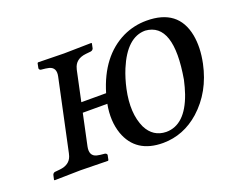

<svg xmlns="http://www.w3.org/2000/svg" viewBox="-81 -571 865 714"><g transform="rotate(-20 351.5 -214.5)"><path d="M535.2 -405.8Q462.9 -405.8 418.5 -299.3Q404.3 -264.6 396 -226.1Q376.5 -134.8 404.8 -74.2Q429.2 -25.9 480.5 -24.9Q556.2 -24.9 593.8 -132.3Q602.1 -156.7 608.4 -185.1Q645 -397.9 535.2 -405.8ZM319.3 -236.8Q358.9 -369.6 458 -418Q502.4 -439 552.2 -439Q677.2 -439 698.7 -327.6Q708 -277.8 695.3 -216.8Q673.3 -112.3 601.1 -47.4Q537.1 9.3 456.1 9.8Q348.6 9.8 315.9 -81.5Q297.9 -133.8 310.1 -198.2H212.9L186.5 -74.2Q179.2 -38.6 207 -31.2Q213.4 -29.8 220.2 -28.8L238.8 -26.9Q246.1 -24.4 246.1 -19L242.2 0L239.7 2Q238.8 2 131.8 0L28.8 2L26.9 0L31.2 -19Q34.2 -25.9 40.5 -26.9L60.1 -28.8Q99.6 -32.7 109.9 -63.5Q111.3 -68.8 112.8 -74.2L172.9 -356Q180.2 -390.1 152.3 -397.5Q146 -398.9 139.2 -399.9L120.6 -401.9Q114.3 -404.3 114.3 -410.2L118.2 -429.2L120.6 -431.2Q121.6 -431.2 223.1 -429.2L331.5 -431.2L333 -429.2L329.1 -410.2Q326.2 -403.3 318.4 -401.9L298.8 -399.9Q256.3 -395.5 247.6 -359.4Q247.1 -357.4 246.6 -356L221.2 -236.8Z"/></g></svg>

Font: Linux Libertine Display Slanted O
Style: Slanted
Weight: 400
Designer: Philipp H. Poll
Foundry: Philipp H. Poll
Version: Version 5.0.9